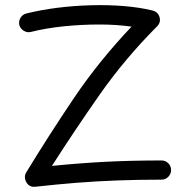

<svg xmlns="http://www.w3.org/2000/svg" viewBox="-20 -708 729 742"><path d="M54.7 -611.3Q51.3 -626 59.3 -639.2Q67.4 -652.3 81.5 -655.8Q138.2 -669.9 202.4 -678Q266.6 -686 332 -687.7Q397.5 -689.5 457.8 -684.6Q518.1 -679.7 566.9 -668Q590.3 -663.1 596.4 -642.3Q602.5 -621.6 586.9 -606Q462.4 -481 365.2 -342.3Q268.1 -203.6 180.7 -66.9Q288.6 -77.6 387.9 -82.8Q487.3 -87.9 604 -87.9Q619.6 -87.9 630.4 -77.1Q641.1 -66.4 641.1 -50.8Q641.1 -35.6 630.4 -24.7Q619.6 -13.7 604 -13.7Q514.2 -13.7 434.3 -10.7Q354.5 -7.8 277.1 -1.7Q199.7 4.4 116.7 13.7Q92.8 16.1 81.8 -3.9Q70.8 -23.9 81.5 -42Q167.5 -183.1 264.6 -327.4Q361.8 -471.7 488.3 -605Q431.6 -613.3 363 -613.3Q294.4 -613.3 225.6 -606.2Q156.7 -599.1 99.1 -584.5Q85 -581.1 71.8 -589.1Q58.6 -597.2 54.7 -611.3Z"/></svg>

Font: Mikhak-DS2-FD Regular
Style: Regular
Weight: 400
Designer: Amin Abedi
Version: Version 3.4